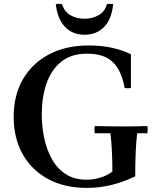

<svg xmlns="http://www.w3.org/2000/svg" viewBox="-20 -948 802 984"><path d="M735 -302Q739 -284 735 -265H683Q678 -222 675.5 -170Q673 -118 673 -44Q633 -25 593 -12Q553 1 511.5 8Q470 15 424 15Q310 15 225.5 -31Q141 -77 95.5 -159Q50 -241 50 -350Q50 -459 97 -541Q144 -623 230.5 -669Q317 -715 434 -715Q503 -715 557 -702.5Q611 -690 651 -670V-497Q635 -494 619 -497Q603 -586 558.5 -629.5Q514 -673 426 -673Q344 -673 292.5 -630.5Q241 -588 217.5 -517.5Q194 -447 194 -363Q194 -300 206.5 -240.5Q219 -181 246 -132.5Q273 -84 317 -55.5Q361 -27 424 -27Q460 -27 495.5 -38Q531 -49 556 -69Q556 -125 553.5 -173.5Q551 -222 546 -265H466Q462 -284 466 -302Q501 -301 538.5 -300.5Q576 -300 610 -300Q645 -300 673 -300.5Q701 -301 735 -302ZM528 -927Q544 -930 560 -927Q553 -852 514.5 -811Q476 -770 413 -770Q351 -770 312.5 -811Q274 -852 266 -927Q282 -930 298 -927Q309 -889 340.5 -870.5Q372 -852 413 -852Q454 -852 486 -870.5Q518 -889 528 -927Z"/></svg>

Font: Poltawski Nowy Medium
Style: Regular
Weight: 500
Version: Version 1.001;gftools[0.9.25]